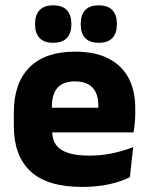

<svg xmlns="http://www.w3.org/2000/svg" viewBox="-20 -704 570 736"><path d="M295 12.5Q161 12.5 97 -47.2Q33 -107 33 -221.5V-272.5Q33 -385.5 93 -445.8Q153 -506 267.5 -506Q344.5 -506 395.8 -479.8Q447 -453.5 472.8 -405Q498.5 -356.5 498.5 -288.5V-272Q498.5 -253 496.8 -233.2Q495 -213.5 492 -196.5H354Q356 -225.5 356.5 -251.2Q357 -277 357 -298Q357 -328.5 347.5 -349.2Q338 -370 318.2 -381Q298.5 -392 267.5 -392Q221.5 -392 200.2 -367.2Q179 -342.5 179 -297V-252L180 -235.5V-200.5Q180 -181.5 186.2 -164.5Q192.5 -147.5 208.2 -134.8Q224 -122 251.8 -114.8Q279.5 -107.5 322.5 -107.5Q368 -107.5 410 -116.2Q452 -125 490.5 -140L478 -25Q444 -7.5 397.5 2.5Q351 12.5 295 12.5ZM114 -196.5V-291H461V-196.5ZM183.5 -540Q149 -540 131.8 -558.2Q114.5 -576.5 114.5 -609.5V-613.5Q114.5 -647 131.8 -665.2Q149 -683.5 183.5 -683.5Q219 -683.5 236.2 -665.2Q253.5 -647 253.5 -613.5V-609.5Q253.5 -576.5 236.2 -558.2Q219 -540 183.5 -540ZM358.5 -540Q323.5 -540 306.5 -558.2Q289.5 -576.5 289.5 -609.5V-613.5Q289.5 -647 306.5 -665.2Q323.5 -683.5 358.5 -683.5Q393.5 -683.5 410.8 -665.2Q428 -647 428 -613.5V-609.5Q428 -576.5 410.8 -558.2Q393.5 -540 358.5 -540Z"/></svg>

Font: Anek Telugu
Style: Bold
Weight: 700
Designer: Omkar Bhoir (Telugu), Yesha Goshar (Latin)
Foundry: Ek Type
Version: Version 1.003